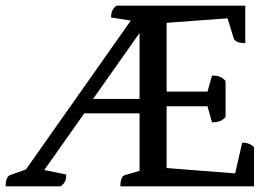

<svg xmlns="http://www.w3.org/2000/svg" viewBox="-25 -661 982 681"><path d="M-5 0Q-5 -34 11 -40L67 -60L439 -588L369 -599Q369 -613 373 -622.5Q377 -632 388 -641H845V-508Q810 -508 804 -525L782 -596L566 -580V-336H711L727 -393Q742 -393 753 -389.5Q764 -386 775 -374V-246Q764 -234 752.5 -230.5Q741 -227 727 -227L711 -284H566V-65L809 -46L834 -155Q848 -155 858 -151Q868 -147 876 -139V0H402Q402 -35 418 -40L470 -55V-259H274L132 -58L210 -42Q210 -28 206 -18.5Q202 -9 190 0ZM305 -310H470V-544Z"/></svg>

Font: Petrona Medium
Style: Regular
Weight: 500
Designer: Ringo R. Seeber
Foundry: Ringo R. Seeber
Version: Version 2.001; ttfautohint (v1.8.3)